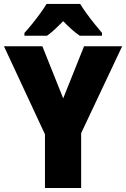

<svg xmlns="http://www.w3.org/2000/svg" viewBox="-20 -947 635 967"><path d="M298.3 -451.7 403.3 -713.9H595.2L388.7 -276.4V0H206.5V-270.5L0 -713.9H193.4ZM383.8 -927.2Q397.5 -904.8 416 -879.2Q434.6 -853.5 454.8 -828.4Q475.1 -803.2 493.7 -781.2V-767.1H381.8Q361.3 -780.8 341.3 -798.8Q321.3 -816.9 298.3 -840.3Q274.4 -816.4 255.4 -798.6Q236.3 -780.8 216.8 -767.1H103V-781.2Q119.6 -798.8 141.1 -825.4Q162.6 -852.1 182.6 -879.6Q202.6 -907.2 214.4 -927.2Z"/></svg>

Font: Open Sans SemiCondensed ExtraBold
Style: Regular
Weight: 800
Width: 4
Designer: Monotype Design Team
Foundry: Monotype Imaging Inc.
Version: Version 3.000